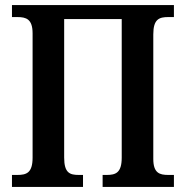

<svg xmlns="http://www.w3.org/2000/svg" viewBox="-20 -734 729 754"><path d="M27 0H306V-47H289C254 -47 232 -55 232 -115V-659H458V-115C458 -55 434 -47 399 -47H383V0H663V-47H641C607 -47 582 -54 582 -110V-599C582 -659 605 -667 641 -667H663V-714H27V-667H48C83 -667 108 -659 108 -603V-115C108 -55 84 -47 48 -47H27Z"/></svg>

Font: Noto Serif Condensed Semi
Style: Regular
Weight: 600
Width: 3
Designer: Monotype Design Team
Foundry: Monotype Imaging Inc.
Version: Version 1.002